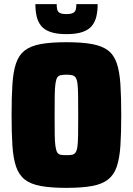

<svg xmlns="http://www.w3.org/2000/svg" viewBox="-20 -900 642 928"><path d="M301 8Q226 8 177 -1Q128 -10 99.5 -32.5Q71 -55 57.5 -95Q44 -135 40 -196Q36 -257 36 -344Q36 -431 40 -492.5Q44 -554 57.5 -594Q71 -634 99.5 -656Q128 -678 177 -687Q226 -696 301 -696Q376 -696 425 -687Q474 -678 502.5 -656Q531 -634 544.5 -594Q558 -554 562 -492.5Q566 -431 566 -344Q566 -257 562 -196Q558 -135 544.5 -95Q531 -55 502.5 -32.5Q474 -10 425 -1Q376 8 301 8ZM301 -150Q318 -150 328.5 -152Q339 -154 345.5 -163.5Q352 -173 354.5 -193.5Q357 -214 357.5 -250.5Q358 -287 358 -344Q358 -401 357.5 -438Q357 -475 354.5 -495.5Q352 -516 345.5 -525Q339 -534 328.5 -536.5Q318 -539 301 -539Q284 -539 273 -536.5Q262 -534 256.5 -525Q251 -516 248 -495.5Q245 -475 244.5 -438Q244 -401 244 -344Q244 -287 244.5 -250.5Q245 -214 248 -193.5Q251 -173 256.5 -163.5Q262 -154 273 -152Q284 -150 301 -150ZM301 -735Q254 -735 224 -745.5Q194 -756 178.5 -775.5Q163 -795 157 -821.5Q151 -848 151 -880H254Q254 -865 256.5 -854Q259 -843 269 -837.5Q279 -832 301 -832Q324 -832 334 -838Q344 -844 346.5 -854.5Q349 -865 349 -880H452Q452 -848 446 -821.5Q440 -795 424.5 -775.5Q409 -756 379 -745.5Q349 -735 301 -735Z"/></svg>

Font: Saira SemiCondensed Black
Style: Regular
Weight: 900
Width: 4
Designer: Hector Gatti with collaboration of the Omnibus-Type team
Foundry: Omnibus-Type
Version: Version 1.101